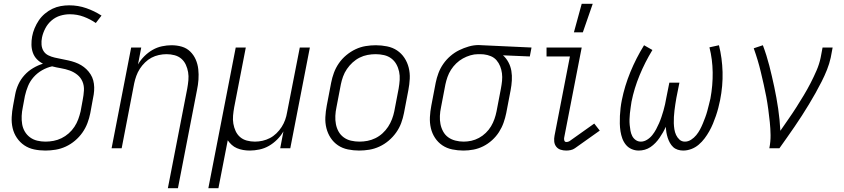

<svg xmlns="http://www.w3.org/2000/svg" viewBox="-20 -780 4440 1010"><path d="M219 12Q188 12 159.5 6Q131 0 108 -15.5Q85 -31 69 -54.5Q53 -78 46.5 -106Q40 -134 41.5 -164Q43 -194 49 -225L60 -284Q65 -311 77 -337Q89 -363 109 -385Q129 -407 154.5 -422Q180 -437 206 -445Q188 -454 174 -468.5Q160 -483 153 -502.5Q146 -522 145.5 -544Q145 -566 149 -588Q153 -610 162 -631.5Q171 -653 184 -672.5Q197 -692 216 -708Q235 -724 256 -734Q277 -744 299.5 -748Q322 -752 344 -752Q391 -752 434 -737Q477 -722 514 -698L484 -659Q455 -679 420.5 -692Q386 -705 347 -705Q322 -705 297 -697.5Q272 -690 251.5 -672.5Q231 -655 218.5 -631Q206 -607 201 -583Q197 -564 198.5 -545Q200 -526 209 -511.5Q218 -497 234 -489Q250 -481 268 -477Q286 -473 304 -469.5Q322 -466 340 -462Q358 -458 375 -452Q392 -446 407 -437Q422 -428 434.5 -416Q447 -404 456.5 -389Q466 -374 470.5 -357Q475 -340 475.5 -321Q476 -302 473 -283Q470 -264 466 -245L455 -185Q450 -159 440 -132.5Q430 -106 413.5 -82.5Q397 -59 374.5 -40Q352 -21 326 -9Q300 3 272.5 7.5Q245 12 219 12ZM219 -35Q240 -35 261.5 -39Q283 -43 303.5 -53Q324 -63 341.5 -78.5Q359 -94 371.5 -113Q384 -132 391.5 -152.5Q399 -173 404 -194L415 -254Q420 -279 421.5 -304Q423 -329 414 -350.5Q405 -372 387 -386.5Q369 -401 347 -409Q325 -417 301 -421Q277 -425 254 -431Q227 -425 201.5 -410.5Q176 -396 157 -374.5Q138 -353 127.5 -327.5Q117 -302 111 -275L100 -216Q95 -193 94 -170.5Q93 -148 96.5 -127Q100 -106 110.5 -88Q121 -70 138 -57.5Q155 -45 176 -40Q197 -35 219 -35Z M863 210 965 -314Q969 -336 971 -358Q973 -380 969.5 -400.5Q966 -421 957.5 -439.5Q949 -458 934 -471Q919 -484 898.5 -489.5Q878 -495 856 -495Q836 -495 815.5 -490.5Q795 -486 777 -476.5Q759 -467 743 -451.5Q727 -436 715.5 -418Q704 -400 697 -380.5Q690 -361 686 -342L620 0H567L670 -530H723L706 -441Q719 -464 739 -484Q759 -504 782.5 -517.5Q806 -531 832 -536.5Q858 -542 882 -542Q911 -542 936.5 -534.5Q962 -527 980.5 -509Q999 -491 1009.5 -467Q1020 -443 1023 -416Q1026 -389 1024 -361Q1022 -333 1016 -305L916 210Z M1076 210 1220 -530H1273L1212 -216Q1208 -194 1206 -172Q1204 -150 1207.5 -129.5Q1211 -109 1219.5 -90.5Q1228 -72 1243 -59Q1258 -46 1278.5 -40.5Q1299 -35 1321 -35Q1341 -35 1361 -39.5Q1381 -44 1399.5 -53.5Q1418 -63 1434 -78.5Q1450 -94 1461.5 -112Q1473 -130 1480 -149.5Q1487 -169 1490 -188L1557 -530H1610L1507 0H1454L1471 -89Q1458 -66 1438 -46Q1418 -26 1394.5 -12.5Q1371 1 1344.5 6.5Q1318 12 1294 12Q1276 12 1259 9Q1242 6 1226.5 -0.5Q1211 -7 1199 -18Q1187 -29 1178 -42L1129 210Z M1869 12Q1839 12 1810 6Q1781 0 1758 -15.5Q1735 -31 1719.5 -54.5Q1704 -78 1697 -106Q1690 -134 1691.5 -164Q1693 -194 1699 -225L1722 -345Q1727 -371 1736.5 -397Q1746 -423 1762.5 -447Q1779 -471 1802 -490Q1825 -509 1850.5 -521Q1876 -533 1903 -537.5Q1930 -542 1957 -542Q1987 -542 2016.5 -536Q2046 -530 2069 -514.5Q2092 -499 2107.5 -475.5Q2123 -452 2130 -424Q2137 -396 2135.5 -366Q2134 -336 2128 -305L2105 -185Q2100 -159 2090.5 -133Q2081 -107 2064 -83Q2047 -59 2024.5 -40Q2002 -21 1976 -9Q1950 3 1923 7.5Q1896 12 1869 12ZM1871 -35Q1892 -35 1913 -39Q1934 -43 1954.5 -53Q1975 -63 1992 -78.5Q2009 -94 2021.5 -113Q2034 -132 2042 -153Q2050 -174 2054 -194L2077 -314Q2081 -337 2082.5 -359.5Q2084 -382 2079.5 -403Q2075 -424 2065 -442Q2055 -460 2038.5 -472.5Q2022 -485 2000.5 -490Q1979 -495 1956 -495Q1935 -495 1913.5 -491Q1892 -487 1872 -477Q1852 -467 1835 -451.5Q1818 -436 1805 -417Q1792 -398 1784.5 -377Q1777 -356 1773 -336L1750 -216Q1745 -193 1744 -170.5Q1743 -148 1747 -127Q1751 -106 1761 -88Q1771 -70 1788 -57.5Q1805 -45 1826.5 -40Q1848 -35 1871 -35Z M2418 12Q2388 12 2359 6Q2330 0 2307 -15.5Q2284 -31 2268.5 -54.5Q2253 -78 2246.5 -106Q2240 -134 2241.5 -164Q2243 -194 2249 -225L2272 -345Q2277 -370 2286.5 -395.5Q2296 -421 2312 -444Q2328 -467 2349.5 -485.5Q2371 -504 2395.5 -516Q2420 -528 2446 -535.5Q2472 -543 2498 -543Q2503 -543 2507.5 -542.5Q2512 -542 2517 -542L2776 -530L2767 -483L2626 -489Q2643 -474 2654.5 -452.5Q2666 -431 2670 -407Q2674 -383 2672.5 -357Q2671 -331 2666 -305L2643 -185Q2638 -160 2629 -134.5Q2620 -109 2605 -85.5Q2590 -62 2568.5 -42.5Q2547 -23 2522 -10.5Q2497 2 2470.5 7Q2444 12 2418 12ZM2419 -35Q2439 -35 2459.5 -39.5Q2480 -44 2499.5 -54.5Q2519 -65 2535.5 -81Q2552 -97 2563 -115.5Q2574 -134 2581 -154Q2588 -174 2592 -194L2615 -314Q2619 -335 2621 -355Q2623 -375 2620.5 -394.5Q2618 -414 2611 -431.5Q2604 -449 2592 -463Q2580 -477 2562 -484.5Q2544 -492 2525 -494L2508 -495H2494Q2475 -495 2454.5 -489Q2434 -483 2415 -472.5Q2396 -462 2380 -446.5Q2364 -431 2352.5 -413Q2341 -395 2334 -375Q2327 -355 2323 -336L2300 -216Q2295 -193 2294 -170.5Q2293 -148 2297 -127.5Q2301 -107 2311 -88.5Q2321 -70 2337.5 -58Q2354 -46 2375.5 -40.5Q2397 -35 2419 -35Z M2959 12Q2943 12 2929 7.5Q2915 3 2906 -8.5Q2897 -20 2895.5 -35.5Q2894 -51 2897 -66L2978 -483H2855V-530H3040L2948 -57Q2946 -49 2948.5 -41Q2951 -33 2959 -33Q2963 -33 2967.5 -34Q2972 -35 2975 -37L3106 -130L3135 -93L3004 0Q2994 7 2982 9.5Q2970 12 2959 12Z M2999 -610 3040 -760H3098L3046 -610Z M3340 12Q3320 12 3302 4Q3284 -4 3272 -19Q3260 -34 3253.5 -52Q3247 -70 3244 -89.5Q3241 -109 3240.5 -129.5Q3240 -150 3241 -170.5Q3242 -191 3244.5 -212Q3247 -233 3251 -253Q3266 -328 3296 -401Q3326 -474 3368 -542L3412 -517Q3373 -453 3344.5 -384Q3316 -315 3302 -245Q3300 -230 3297.5 -214.5Q3295 -199 3293.5 -183.5Q3292 -168 3291.5 -152.5Q3291 -137 3292.5 -122Q3294 -107 3296.5 -92.5Q3299 -78 3305.5 -65Q3312 -52 3324 -43.5Q3336 -35 3351 -35Q3368 -35 3384 -45Q3400 -55 3411.5 -69.5Q3423 -84 3431.5 -100Q3440 -116 3447 -132Q3454 -148 3459.5 -164.5Q3465 -181 3470 -198Q3475 -215 3478.5 -231.5Q3482 -248 3485 -265L3501 -345H3554L3538 -265Q3535 -248 3532.5 -231.5Q3530 -215 3528 -198.5Q3526 -182 3525 -165Q3524 -148 3524.5 -132Q3525 -116 3527.5 -100Q3530 -84 3536.5 -70Q3543 -56 3554.5 -45.5Q3566 -35 3583 -35Q3600 -35 3615.5 -45Q3631 -55 3642.5 -69Q3654 -83 3662.5 -99Q3671 -115 3677.5 -131Q3684 -147 3690 -163Q3696 -179 3700.5 -195.5Q3705 -212 3709 -228.5Q3713 -245 3717 -261Q3730 -331 3729 -399.5Q3728 -468 3712 -531L3762 -542Q3779 -474 3781 -401Q3783 -328 3768 -253Q3764 -233 3758.5 -212Q3753 -191 3746 -170.5Q3739 -150 3730.5 -129.5Q3722 -109 3711 -89.5Q3700 -70 3686.5 -52Q3673 -34 3655.5 -19Q3638 -4 3616.5 4Q3595 12 3574 12Q3559 12 3545 7.5Q3531 3 3521 -6.5Q3511 -16 3504 -28.5Q3497 -41 3492.5 -55Q3488 -69 3485.5 -83.5Q3483 -98 3482 -113Q3476 -98 3467.5 -83.5Q3459 -69 3449.5 -55Q3440 -41 3428 -28.5Q3416 -16 3402 -6.5Q3388 3 3372 7.5Q3356 12 3340 12Z M4027 0Q4034 -35 4033.5 -69.5Q4033 -104 4029.5 -137.5Q4026 -171 4021.5 -204.5Q4017 -238 4011 -270.5Q4005 -303 3997.5 -335.5Q3990 -368 3982.5 -400Q3975 -432 3965.5 -463.5Q3956 -495 3945 -526L3993 -542Q4013 -489 4027 -434Q4041 -379 4053 -322.5Q4065 -266 4073.5 -208.5Q4082 -151 4085 -92Q4106 -123 4127.5 -153.5Q4149 -184 4169 -215.5Q4189 -247 4208 -278.5Q4227 -310 4244 -343Q4261 -376 4275.5 -409.5Q4290 -443 4297 -477L4307 -530H4360L4350 -477Q4343 -445 4330.5 -413.5Q4318 -382 4302.5 -351.5Q4287 -321 4270 -290.5Q4253 -260 4235 -230.5Q4217 -201 4198.5 -172Q4180 -143 4160 -114Q4140 -85 4120 -56.5Q4100 -28 4080 0Z"/></svg>

Font: Lode Dark
Style: Italic
Weight: 400
Italic angle: -11°
Monospace: yes
Designer: Belleve Invis
Foundry: Belleve Invis
Version: Version 29.2.0; ttfautohint (v1.8.3)